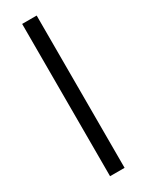

<svg xmlns="http://www.w3.org/2000/svg" viewBox="-190 -739 590 772"><g transform="rotate(-30 105.0 -353.5)"><path d="M138.7 0H71.3V-707H138.7Z"/></g></svg>

Font: Pretendard Light
Style: Regular
Weight: 300
Designer: Base glyphs from Inter by Rasmus Andersson; Hangeul glyphs from Noto Sans CJK(Source Han Sans) by Jang Soo-young and Kan
Foundry: Kil Hyung-jin
Version: Version 1.309